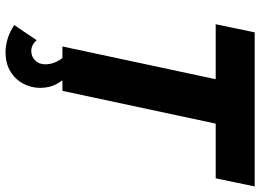

<svg xmlns="http://www.w3.org/2000/svg" viewBox="-146 -604 960 709"><g transform="rotate(90 334.5 -250.0)"><path d="M273 -566H70L100 -710H669L639 -566H437L316 0H152ZM173 210Q148 210 122.5 202Q97 194 73 178L129 95Q146 115 169 115Q189 115 203.5 101Q218 87 218 63Q218 31 195 0L252 -32Q273 -9 289 18.5Q305 46 305 82Q305 115 289.5 144.5Q274 174 244.5 192Q215 210 173 210Z"/></g></svg>

Font: Raleway ExtraBold
Style: Italic
Weight: 800
Italic angle: -12°
Designer: Matt McInerney, Pablo Impallari, Rodrigo Fuenzalida
Foundry: Matt McInerney, Pablo Impallari, Rodrigo Fuenzalida
Version: Version 4.026